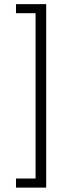

<svg xmlns="http://www.w3.org/2000/svg" viewBox="-20 -751 344 909"><path d="M55.7 -688.5V-731.4H198.7V137.2H55.7V94.2H148.4V-688.5Z"/></svg>

Font: Yantramanav Light
Style: Regular
Weight: 300
Version: Version 1.001;PS 1.0;hotconv 1.0.72;makeotf.lib2.5.5900; ttf